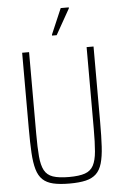

<svg xmlns="http://www.w3.org/2000/svg" viewBox="-60 -944 642 994"><g transform="rotate(-5 260.5 -446.5)"><path d="M261 8Q210 8 176 0Q142 -8 121.5 -27.5Q101 -47 91 -81.5Q81 -116 78 -168Q75 -220 75 -294V-688H111V-264Q111 -192 115 -146Q119 -100 133 -73.5Q147 -47 177.5 -36.5Q208 -26 261 -26Q314 -26 344 -36.5Q374 -47 388 -73.5Q402 -100 406 -146Q410 -192 410 -264V-688H446V-294Q446 -220 443 -168Q440 -116 430 -81.5Q420 -47 399.5 -27.5Q379 -8 345.5 0Q312 8 261 8ZM237 -763V-768L294 -901H336V-896L261 -763Z"/></g></svg>

Font: Saira Condensed Thin
Style: Regular
Weight: 250
Width: 3
Designer: Hector Gatti with collaboration of the Omnibus-Type team
Foundry: Omnibus-Type
Version: Version 1.101